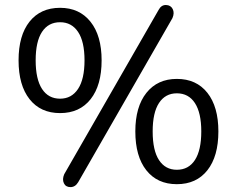

<svg xmlns="http://www.w3.org/2000/svg" viewBox="-20 -745 970 786"><path d="M686 -671 300 1Q288 21 268.5 21Q249 21 241.5 5Q234 -11 243 -32L629 -704Q640 -725 659.5 -724.5Q679 -724 687 -708Q695 -692 686 -671ZM226 -713Q305 -713 350.5 -656Q396 -599 396 -498Q396 -396 351 -339Q306 -282 226 -282Q146 -282 101 -339Q56 -396 56 -498Q56 -600 101 -656.5Q146 -713 226 -713ZM226 -341Q273 -341 299.5 -381Q326 -421 326 -498Q326 -575 299.5 -614.5Q273 -654 226 -654Q178 -654 152 -614.5Q126 -575 126 -498Q126 -421 152 -381Q178 -341 226 -341ZM534 -207Q534 -308 579.5 -365Q625 -422 704 -422Q784 -422 829 -365Q874 -308 874 -207Q874 -105 829 -48Q784 9 704 9Q624 9 579 -48Q534 -105 534 -207ZM704 -50Q752 -50 778 -90Q804 -130 804 -207Q804 -283 778 -323Q752 -363 704 -363Q657 -363 631 -323.5Q605 -284 605 -207Q605 -129 631 -89.5Q657 -50 704 -50Z"/></svg>

Font: Nunito
Style: Regular
Weight: 400
Designer: Vernon Adams
Foundry: Vernon Adams
Version: Version 3.602